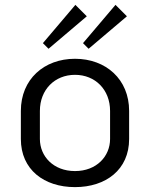

<svg xmlns="http://www.w3.org/2000/svg" viewBox="-20 -761 623 798"><path d="M507.5 -693.3 460 -740.8 325 -581.7 348.3 -558.3ZM340.8 -693.3 293.3 -740.8 158.3 -581.7 181.7 -558.3ZM291.7 -516.7C163.3 -516.7 66.7 -431.7 66.7 -300V-183.3C66.7 -55.8 163.3 16.7 291.7 16.7C420 16.7 516.7 -55.8 516.7 -183.3V-300C516.7 -431.7 420 -516.7 291.7 -516.7ZM291.7 -450C375.8 -450 437.5 -388.3 437.5 -300V-183.3C437.5 -111.7 381.7 -50 291.7 -50C201.7 -50 145.8 -111.7 145.8 -183.3V-300C145.8 -388.3 207.5 -450 291.7 -450Z"/></svg>

Font: BoonHome
Style: Book
Weight: 400
Designer: Sungsit Sawaiwan
Foundry: Sungsit Sawaiwan
Version: Version 0.2